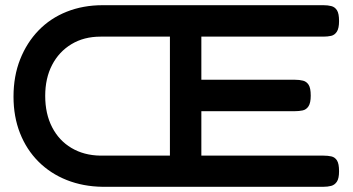

<svg xmlns="http://www.w3.org/2000/svg" viewBox="-20 -709 1358 739"><path d="M375 10Q300 9 237 -16Q174 -41 128 -87Q82 -133 57 -196.5Q32 -260 32 -337Q32 -416 57.5 -480.5Q83 -545 128.5 -592Q174 -639 237 -664Q300 -689 375 -689H1225Q1242 -689 1255.5 -685.5Q1269 -682 1277 -669.5Q1285 -657 1285 -628Q1285 -600 1276.5 -587Q1268 -574 1254.5 -571Q1241 -568 1224 -568H755V-402H1116Q1133 -402 1146.5 -398.5Q1160 -395 1168 -382.5Q1176 -370 1176 -341Q1176 -313 1167.5 -300Q1159 -287 1145 -284Q1131 -281 1114 -281H755V-110H1225Q1242 -110 1255.5 -107Q1269 -104 1277 -91.5Q1285 -79 1285 -50Q1285 -22 1276.5 -9.5Q1268 3 1254.5 6.5Q1241 10 1224 10ZM366 -110H634V-568H367Q303 -568 255 -539Q207 -510 180.5 -459Q154 -408 154 -340Q154 -271 180.5 -219.5Q207 -168 255 -139.5Q303 -111 366 -110Z"/></svg>

Font: Fredoka SemiExpanded Medium
Style: Regular
Weight: 500
Width: 6
Designer: Ben Nathan
Foundry: Milena B. Brandão, Ben Nathan
Version: Version 2.001